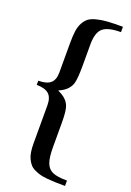

<svg xmlns="http://www.w3.org/2000/svg" viewBox="-166 -788 685 1003"><g transform="rotate(20 176.0 -286.5)"><path d="M334.5 155.8Q301.3 155.8 278.6 155Q255.9 154.3 231.4 151.9Q207 149.4 191.4 144.8Q175.8 140.1 159.9 132.3Q144 124.5 134.8 113.3Q125.5 102.1 117.9 86.4Q110.4 70.8 107.2 50Q104 29.3 104 2.9V-208.5Q104 -251.5 82.8 -270.5Q61.5 -289.6 15.1 -289.6V-313Q61 -313 82.5 -331.3Q104 -349.6 104 -391.1V-553.7Q104 -594.2 107.7 -621.1Q111.3 -647.9 122.3 -668.2Q133.3 -688.5 148.2 -699.7Q163.1 -710.9 191.4 -718Q219.7 -725.1 251.7 -727.1Q283.7 -729 334.5 -729V-699.2Q263.2 -699.2 234.6 -674.8Q206.1 -650.4 206.1 -584V-467.8Q206.1 -393.6 198.2 -367.2Q184.6 -323.2 132.3 -301.8V-299.3Q188 -275.4 199.2 -230.5Q206.1 -204.6 206.1 -146V-13.7Q206.1 44.9 217.3 74.2Q228.5 103.5 254.9 114.7Q281.2 126 334.5 126Z"/></g></svg>

Font: Elstob 14pt SemiBold
Style: Regular
Weight: 600
Designer: Peter S. Baker
Version: Version 1.015